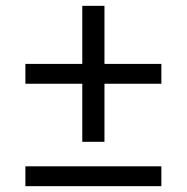

<svg xmlns="http://www.w3.org/2000/svg" viewBox="-20 -638 640 658"><path d="M262 -152V-351H67V-419H262V-618H338V-419H533V-351H338V-152ZM67 0V-68H533V0Z"/></svg>

Font: Aneliza
Style: Regular
Weight: 400
Designer: Mike Abbink, Paul van der Laan, Pieter van Rosmalen
Foundry: Bold Monday
Version: Version 3.001;September 8, 2019;FontCreator 11.5.0.2425 64-b